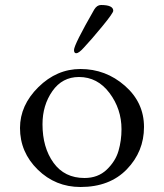

<svg xmlns="http://www.w3.org/2000/svg" viewBox="-20 -734 656 768"><path d="M315 -543Q295 -521 285 -521Q276 -521 276 -534Q276 -555 357 -696Q368 -714 384 -714Q433 -714 433 -691Q433 -682 389.5 -629Q346 -576 315 -543ZM60 -222Q60 -313 133.5 -385.5Q207 -458 302 -458Q403 -458 479.5 -391Q556 -324 556 -226Q556 -128 487.5 -57Q419 14 302 14Q202 14 131 -55.5Q60 -125 60 -222ZM296 -426Q229 -426 189.5 -369.5Q150 -313 150 -237Q150 -144 194 -83Q238 -22 318 -22Q372 -22 407 -55.5Q442 -89 454 -130.5Q466 -172 466 -217Q466 -298 418 -362Q370 -426 296 -426Z"/></svg>

Font: EB Garamond SC 12
Style: Regular
Weight: 400
Version: Version 0.016 ; ttfautohint (v0.97) -l 8 -r 50 -G 200 -x 0 -